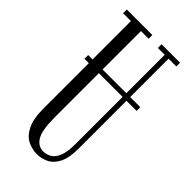

<svg xmlns="http://www.w3.org/2000/svg" viewBox="-225 -756 824 824"><g transform="rotate(45 187.0 -344.0)"><path d="M183 12Q155.5 12 128.5 -0.8Q101.5 -13.5 83.5 -48.5Q65.5 -83.5 65.5 -149V-422H39V-444.5H65.5V-677.5H18V-700H173V-677.5H126.5V-444.5H270.5V-677.5H229V-700H341V-677.5H294V-444.5H355.5V-422H294V-133.5Q294 -76.5 278.5 -45Q263 -13.5 237.8 -0.8Q212.5 12 183 12ZM126.5 -151Q126.5 -77 144.5 -46.2Q162.5 -15.5 195.5 -15.5Q214 -15.5 231.5 -25.5Q249 -35.5 259.8 -61.8Q270.5 -88 270.5 -135.5V-422H126.5Z"/></g></svg>

Font: Imbue 50pt Light
Style: Regular
Weight: 300
Designer: Tyler Finck
Foundry: Etcetera Type Company
Version: Version 1.102; ttfautohint (v1.8.3)